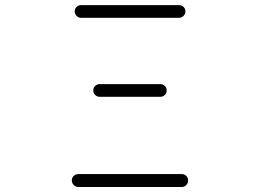

<svg xmlns="http://www.w3.org/2000/svg" viewBox="-20 -749 1040 769"><path d="M293.9 0Q283.2 0 275.4 -7.8Q267.6 -15.6 267.6 -26.4Q267.6 -37.1 275.4 -44.4Q283.2 -51.8 293.9 -51.8H708Q718.8 -51.8 726.1 -44.4Q733.4 -37.1 733.4 -26.4Q733.4 -15.6 726.1 -7.8Q718.8 0 708 0ZM378.9 -361.3Q369.1 -361.3 361.3 -368.7Q353.5 -376 353.5 -386.7Q353.5 -397.5 361.3 -404.8Q369.1 -412.1 378.9 -412.1H622.1Q632.8 -412.1 640.1 -404.8Q647.5 -397.5 647.5 -386.7Q647.5 -376 640.1 -368.7Q632.8 -361.3 622.1 -361.3ZM304.7 -677.7Q293.9 -677.7 286.6 -685.5Q279.3 -693.4 279.3 -703.6Q279.3 -713.9 286.6 -721.2Q293.9 -728.5 304.7 -728.5H697.3Q708 -728.5 715.3 -721.2Q722.7 -713.9 722.7 -703.6Q722.7 -693.4 715.3 -685.5Q708 -677.7 697.3 -677.7Z"/></svg>

Font: Gen Jyuu Gothic L Monospace Light
Style: Regular
Weight: 300
Designer: [Source Han Sans]
Ryoko NISHIZUKA  (kana & ideographs); Paul D. Hunt (Latin, Greek & Cyrillic); Wenlong ZHANG  (bopomofo
Version: Version 1.002.20150607